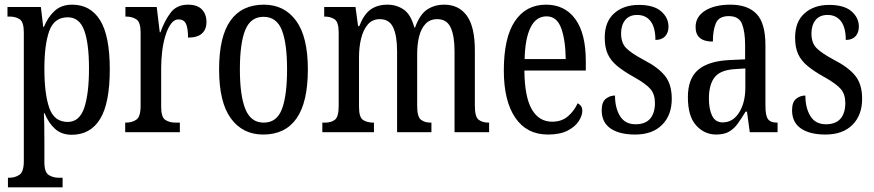

<svg xmlns="http://www.w3.org/2000/svg" viewBox="-20 -566 3742 822"><path d="M14 236V195H20Q44 195 63 182.5Q82 170 82 123V-427Q82 -471 65 -483Q48 -495 22 -495H12V-536H155L165 -451H168Q185 -493 214 -519.5Q243 -546 289 -546Q367 -546 408.5 -479.5Q450 -413 450 -269Q450 -124 408.5 -56.5Q367 11 287 11Q244 11 216 -14Q188 -39 171 -81H168Q169 -59 169.5 -30.5Q170 -2 170 33V128Q170 172 189 183.5Q208 195 231 195H248V236ZM270 -44Q320 -44 340.5 -104Q361 -164 361 -273Q361 -380 340.5 -436Q320 -492 270 -492Q212 -492 191 -433.5Q170 -375 170 -272Q170 -164 191 -104Q212 -44 270 -44Z M516 0V-41H519Q545 -41 563.5 -53.5Q582 -66 582 -113V-427Q582 -471 564 -483Q546 -495 520 -495H517V-536H651L664 -428H667Q684 -476 710 -511Q736 -546 785 -546Q825 -546 844.5 -525.5Q864 -505 864 -471Q864 -441 845 -423Q826 -405 785 -405Q785 -446 776 -464.5Q767 -483 744 -483Q726 -483 712 -464Q698 -445 688.5 -414.5Q679 -384 674.5 -347.5Q670 -311 670 -276V-108Q670 -64 688 -52.5Q706 -41 731 -41H750V0Z M1107 10Q1019 10 968.5 -59Q918 -128 918 -269Q918 -409 966.5 -477.5Q1015 -546 1110 -546Q1197 -546 1247.5 -477.5Q1298 -409 1298 -269Q1298 -128 1249.5 -59Q1201 10 1107 10ZM1109 -41Q1165 -41 1187 -99Q1209 -157 1209 -269Q1209 -381 1186.5 -437.5Q1164 -494 1108 -494Q1053 -494 1030 -437.5Q1007 -381 1007 -269Q1007 -157 1030.5 -99Q1054 -41 1109 -41Z M1360 0V-41H1372Q1398 -41 1414 -53.5Q1430 -66 1430 -113V-426Q1430 -471 1413 -483Q1396 -495 1370 -495H1368V-536H1502L1513 -454H1518Q1538 -505 1567 -525.5Q1596 -546 1639 -546Q1678 -546 1708.5 -525Q1739 -504 1754 -448H1757Q1777 -504 1808.5 -525Q1840 -546 1882 -546Q1944 -546 1978.5 -499Q2013 -452 2013 -349V-113Q2013 -66 2029 -53.5Q2045 -41 2072 -41H2074V0H1926V-347Q1926 -412 1909.5 -448Q1893 -484 1852 -484Q1820 -484 1801 -463Q1782 -442 1774 -408.5Q1766 -375 1766 -335V-113Q1766 -66 1782 -53.5Q1798 -41 1824 -41H1827V0H1680V-347Q1680 -412 1663.5 -448Q1647 -484 1606 -484Q1574 -484 1554.5 -461Q1535 -438 1526 -401Q1517 -364 1517 -321V-108Q1517 -63 1535 -52Q1553 -41 1579 -41H1581V0Z M2326 10Q2235 10 2186 -62Q2137 -134 2137 -264Q2137 -405 2184.5 -475.5Q2232 -546 2318 -546Q2398 -546 2443 -484.5Q2488 -423 2488 -304V-264H2225Q2226 -152 2256.5 -98.5Q2287 -45 2344 -45Q2385 -45 2412 -68.5Q2439 -92 2453 -124Q2461 -120 2467 -112.5Q2473 -105 2473 -91Q2473 -71 2457.5 -47Q2442 -23 2409.5 -6.5Q2377 10 2326 10ZM2402 -313Q2401 -395 2382.5 -445.5Q2364 -496 2320 -496Q2275 -496 2251.5 -448.5Q2228 -401 2226 -313Z M2699 10Q2632 10 2594 -16Q2556 -42 2556 -94Q2556 -129 2573.5 -143Q2591 -157 2613 -157Q2613 -104 2634.5 -69Q2656 -34 2701 -34Q2743 -34 2763.5 -58Q2784 -82 2784 -125Q2784 -162 2765 -184.5Q2746 -207 2696 -235Q2651 -260 2623 -283Q2595 -306 2582 -334.5Q2569 -363 2569 -405Q2569 -473 2609.5 -509Q2650 -545 2715 -545Q2779 -545 2810.5 -517.5Q2842 -490 2842 -452Q2842 -426 2827.5 -410.5Q2813 -395 2786 -395Q2786 -448 2765.5 -475Q2745 -502 2708 -502Q2674 -502 2656.5 -480Q2639 -458 2639 -423Q2639 -382 2661 -360Q2683 -338 2735 -310Q2796 -279 2826 -242.5Q2856 -206 2856 -143Q2856 -73 2814.5 -31.5Q2773 10 2699 10Z M3046 10Q2996 10 2960.5 -29Q2925 -68 2925 -150Q2925 -230 2969.5 -267.5Q3014 -305 3105 -309L3170 -312V-373Q3170 -429 3157 -463Q3144 -497 3100 -497Q3058 -497 3045 -467Q3032 -437 3032 -388Q2958 -388 2958 -450Q2958 -495 2999 -520.5Q3040 -546 3107 -546Q3181 -546 3219 -506.5Q3257 -467 3257 -372V-113Q3257 -71 3268 -56Q3279 -41 3306 -41H3309V0H3190L3178 -88H3172Q3155 -60 3139 -37.5Q3123 -15 3101.5 -2.5Q3080 10 3046 10ZM3074 -42Q3118 -42 3144.5 -84.5Q3171 -127 3171 -191V-273L3125 -270Q3063 -266 3039 -234.5Q3015 -203 3015 -144Q3015 -98 3029 -70Q3043 -42 3074 -42Z M3514 10Q3447 10 3409 -16Q3371 -42 3371 -94Q3371 -129 3388.5 -143Q3406 -157 3428 -157Q3428 -104 3449.5 -69Q3471 -34 3516 -34Q3558 -34 3578.5 -58Q3599 -82 3599 -125Q3599 -162 3580 -184.5Q3561 -207 3511 -235Q3466 -260 3438 -283Q3410 -306 3397 -334.5Q3384 -363 3384 -405Q3384 -473 3424.5 -509Q3465 -545 3530 -545Q3594 -545 3625.5 -517.5Q3657 -490 3657 -452Q3657 -426 3642.5 -410.5Q3628 -395 3601 -395Q3601 -448 3580.5 -475Q3560 -502 3523 -502Q3489 -502 3471.5 -480Q3454 -458 3454 -423Q3454 -382 3476 -360Q3498 -338 3550 -310Q3611 -279 3641 -242.5Q3671 -206 3671 -143Q3671 -73 3629.5 -31.5Q3588 10 3514 10Z"/></svg>

Font: Noto Serif Lao ExtraCondensed
Style: Regular
Weight: 400
Width: 2
Designer: Monotype Design Team
Foundry: Monotype Imaging Inc.
Version: Version 2.003; ttfautohint (v1.8.4.7-5d5b)